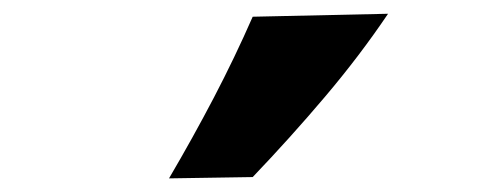

<svg xmlns="http://www.w3.org/2000/svg" viewBox="-20 -893 713 279"><path d="M225.6 -633.8Q260.3 -692.9 290.8 -751.2Q321.3 -809.6 347.2 -868.7L543.9 -873Q502.4 -811.5 452.1 -752.2Q401.9 -692.9 347.2 -635.7Z"/></svg>

Font: Pinar DS2-Bold
Style: Regular
Weight: 700
Designer: Amin Abedi
Version: Version 2.000